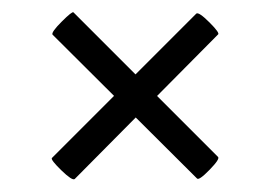

<svg xmlns="http://www.w3.org/2000/svg" viewBox="-20 -380 439 311"><path d="M64 -124 298 -358Q302 -361 319.5 -343.5Q337 -326 333 -324L101 -90Q97 -87 79.5 -104Q62 -121 64 -124ZM99 -360 333 -126Q337 -123 319.5 -105Q302 -87 299 -91L65 -324Q63 -328 80 -345Q97 -362 99 -360Z"/></svg>

Font: Cormorant Unicase
Style: Bold
Weight: 700
Designer: Christian Thalmann (Catharsis Fonts)
Foundry: Catharsis Fonts
Version: Version 4.000